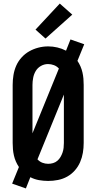

<svg xmlns="http://www.w3.org/2000/svg" viewBox="-20 -1006 540 1076"><path d="M125 50 48 23 86 -70Q76 -85 69 -101Q62 -117 58 -134.5Q54 -152 52.5 -169.5Q51 -187 51 -205V-530Q51 -558 55.5 -585.5Q60 -613 71 -638Q82 -663 101 -684Q120 -705 144 -718.5Q168 -732 195 -739Q222 -746 250 -746Q276 -746 301.5 -740Q327 -734 350 -722L375 -785L452 -758L414 -665Q424 -650 431 -634Q438 -618 442 -600.5Q446 -583 447.5 -565.5Q449 -548 449 -530V-205Q449 -177 444.5 -150Q440 -123 429 -97.5Q418 -72 399.5 -51Q381 -30 357 -16.5Q333 -3 305.5 2.5Q278 8 250 8Q224 8 198.5 3.5Q173 -1 150 -13ZM162 -259 310 -622Q298 -635 282 -641Q266 -647 249 -647Q228 -647 209.5 -636.5Q191 -626 180.5 -608.5Q170 -591 166 -570.5Q162 -550 162 -530ZM250 -88Q264 -88 277.5 -92Q291 -96 301.5 -105Q312 -114 319 -126Q326 -138 330.5 -151Q335 -164 336.5 -177.5Q338 -191 338 -205V-476L190 -113Q202 -100 217.5 -94Q233 -88 250 -88ZM235 -790 179 -840 315 -986 385 -924Z"/></svg>

Font: Zed Mono
Style: Bold
Weight: 700
Monospace: yes
Designer: Belleve Invis
Foundry: Belleve Invis
Version: Version 1.0.0; ttfautohint (v1.8.4)